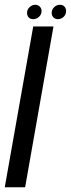

<svg xmlns="http://www.w3.org/2000/svg" viewBox="-44 -786 298 806"><path d="M-24 0H61.5L180.5 -675H95.5ZM95.5 -705.5Q108.5 -705.5 119.5 -715.2Q130.5 -725 130.5 -739.5Q130.5 -751 122.8 -758.5Q115 -766 104.5 -766Q91 -766 80.2 -756Q69.5 -746 69.5 -732Q69.5 -720 76.5 -712.8Q83.5 -705.5 95.5 -705.5ZM198.5 -705.5Q212.5 -705.5 223 -715.2Q233.5 -725 233.5 -739.5Q233.5 -751 226.5 -758.5Q219.5 -766 207.5 -766Q194 -766 183.5 -756Q173 -746 173 -732Q173 -720 180.5 -712.8Q188 -705.5 198.5 -705.5Z"/></svg>

Font: Anybody ExtraCondensed
Style: Italic
Weight: 400
Width: 2
Italic angle: -10°
Version: Version 1.113;gftools[0.9.25]